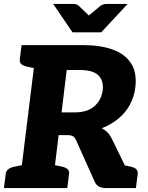

<svg xmlns="http://www.w3.org/2000/svg" viewBox="-32 -959 753 979"><path d="M65 0 155 -729H392Q479 -729 542 -706.5Q605 -684 636 -636.5Q667 -589 658 -513Q652 -465 630 -424.5Q608 -384 571.5 -354Q535 -324 487 -305Q503 -297 515.5 -284.5Q528 -272 537 -254L661 0H508Q465 0 451 -32L356 -244Q350 -258 340.5 -264Q331 -270 310 -270H267L234 0ZM282 -386H350Q414 -386 449.5 -417.5Q485 -449 492 -500Q497 -548 469.5 -575Q442 -602 376 -602H308ZM564 0 524 -131 598 -117ZM-12 0 -3 -71Q-1 -88 10.5 -96.5Q22 -105 41 -109L86 -118L85 0ZM175 -729 146 -611 103 -620Q86 -624 76.5 -632.5Q67 -641 69 -658L78 -729ZM214 0 243 -118 286 -109Q303 -105 312.5 -96.5Q322 -88 320 -71L311 0ZM564 0 593 -118 636 -109Q653 -105 662.5 -96.5Q672 -88 670 -71L661 0ZM619 -939 484 -794H338L239 -939H342Q360 -939 370 -929L421 -880L480 -929Q485 -933 494 -936Q503 -939 512 -939Z"/></svg>

Font: Aleo Black
Style: Italic
Weight: 900
Italic angle: -7°
Designer: Alessio Laiso
Foundry: Alessio Laiso
Version: Version 2.001;gftools[0.9.29]